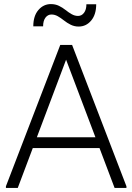

<svg xmlns="http://www.w3.org/2000/svg" viewBox="-20 -920 648 940"><path d="M541 0 283 -682 275 -700H333L599 -8V0ZM9 0V-8L275 -700H333L324 -682L67 0ZM107 -195 130 -248H484L506 -195ZM365 -790Q344 -790 326 -799Q308 -808 293 -820Q278 -832 263 -840.5Q248 -849 232 -849Q214 -849 202.5 -833.5Q191 -818 191 -791H143Q143 -842 168 -871Q193 -900 229 -900Q251 -900 268.5 -891.5Q286 -883 301 -871Q316 -859 331 -850.5Q346 -842 362 -842Q380 -842 391.5 -857.5Q403 -873 403 -899H451Q451 -849 426.5 -819.5Q402 -790 365 -790Z"/></svg>

Font: Fustat Light
Style: Regular
Weight: 300
Designer: Mohamed Gaber, Khaled Hosny, Laura Garcia Mut
Foundry: Kief Type Foundry, Alif Type Foundry, Hard Type Foundry
Version: Version 1.007